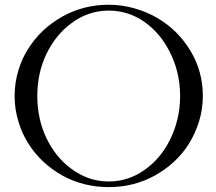

<svg xmlns="http://www.w3.org/2000/svg" viewBox="-20 -763 900 801"><path d="M433.6 -743.2Q328.1 -743.2 239.3 -693.4Q151.4 -643.6 99.6 -562.5Q71.3 -519.5 56.6 -468.8Q41 -418 41 -362.3Q41 -307.6 56.6 -256.8Q71.3 -206.1 99.6 -162.1Q151.4 -81.1 239.3 -31.2Q328.1 17.6 433.6 17.6Q539.1 17.6 627 -31.2Q715.8 -81.1 767.6 -162.1Q794.9 -206.1 810.5 -256.8Q826.2 -307.6 826.2 -362.3Q826.2 -464.8 775.4 -549.8Q723.6 -635.7 640.6 -685.5Q594.7 -712.9 543 -727.5Q490.2 -743.2 433.6 -743.2ZM433.6 -5.9Q390.6 -5.9 350.6 -19.5Q310.5 -34.2 276.4 -59.6Q212.9 -106.4 173.8 -186.5Q135.7 -266.6 135.7 -362.3Q135.7 -459 173.8 -538.1Q212.9 -618.2 276.4 -665Q310.5 -691.4 350.6 -705.1Q390.6 -718.8 433.6 -718.8Q513.7 -718.8 581.1 -672.9Q647.5 -626 686.5 -549.8Q708 -508.8 719.7 -461.9Q731.4 -414.1 731.4 -362.3Q731.4 -310.5 719.7 -263.7Q708 -215.8 686.5 -174.8Q647.5 -98.6 581.1 -52.7Q513.7 -5.9 433.6 -5.9Z"/></svg>

Font: Suave
Style: Regular
Weight: 400
Designer: Manu Ambady
Version: Version 1.0